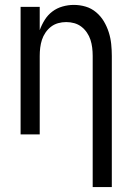

<svg xmlns="http://www.w3.org/2000/svg" viewBox="-20 -548 540 783"><path d="M358 215V-320Q358 -337 356 -353.5Q354 -370 349 -385.5Q344 -401 334.5 -415Q325 -429 312 -439Q299 -449 283 -453.5Q267 -458 250 -458Q233 -458 217 -453.5Q201 -449 188 -439Q175 -429 165.5 -415Q156 -401 151 -385.5Q146 -370 144 -353.5Q142 -337 142 -320V0H64V-520H142V-425Q150 -447 162.5 -467Q175 -487 193.5 -501Q212 -515 235 -521.5Q258 -528 281 -528Q306 -528 329.5 -521Q353 -514 372 -498Q391 -482 403.5 -461Q416 -440 423.5 -416.5Q431 -393 433.5 -368.5Q436 -344 436 -320V215Z"/></svg>

Font: Huly
Style: Regular
Weight: 400
Designer: Belleve Invis
Foundry: Belleve Invis
Version: Version 33.2.5; ttfautohint (v1.8.4)